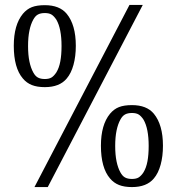

<svg xmlns="http://www.w3.org/2000/svg" viewBox="-20 -750 719 780"><path d="M120 10 506 -730H560L174 10ZM36 -564Q36 -649 73 -694Q89 -713 109.5 -721Q130 -729 162 -729Q222 -729 251 -694Q288 -649 288 -564Q288 -521 278.5 -486.5Q269 -452 251 -431Q222 -396 162 -396Q131 -396 109.5 -404.5Q88 -413 73 -431Q36 -474 36 -564ZM230 -563Q230 -634 209 -670Q199 -685 189 -691Q179 -697 162 -697Q145 -697 134 -691Q123 -685 115 -670Q105 -652 99.5 -625.5Q94 -599 94 -563Q94 -527 99.5 -500.5Q105 -474 115 -456Q123 -441 134 -435Q145 -429 162 -429Q179 -429 189 -435Q199 -441 209 -456Q220 -474 225 -500.5Q230 -527 230 -563ZM390 -158Q390 -243 427 -288Q443 -307 463.5 -315Q484 -323 516 -323Q576 -323 605 -288Q642 -243 642 -158Q642 -115 632.5 -80.5Q623 -46 605 -25Q576 10 516 10Q485 10 463.5 1.5Q442 -7 427 -25Q390 -68 390 -158ZM584 -157Q584 -228 563 -264Q553 -279 543 -285Q533 -291 516 -291Q499 -291 488 -285Q477 -279 469 -264Q459 -246 453.5 -219.5Q448 -193 448 -157Q448 -121 453.5 -94.5Q459 -68 469 -50Q477 -35 488 -29Q499 -23 516 -23Q533 -23 543 -29Q553 -35 563 -50Q574 -68 579 -94.5Q584 -121 584 -157Z"/></svg>

Font: Domine
Style: Regular
Weight: 400
Designer: Pablo Impallari, Rodrigo Fuenzalida, Brenda Gallo
Foundry: Pablo Impallari, Rodrigo Fuenzalida, Brenda Gallo
Version: Version 2.000;September 19, 2022;FontCreator 14.0.0.2877 64-